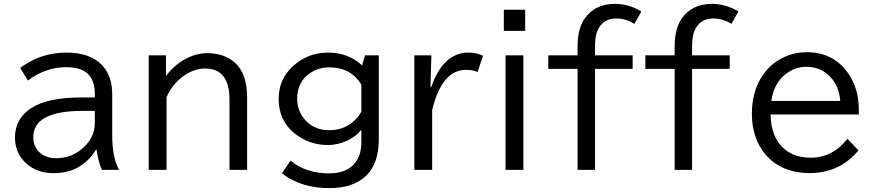

<svg xmlns="http://www.w3.org/2000/svg" viewBox="-20 -850 4520 989"><path d="M468.3 -348.1V-367.2Q468.3 -437.5 429.7 -472.2Q394.5 -503.9 321.3 -503.9Q213.9 -503.9 124 -435.1L84 -500Q188.5 -579.1 322.8 -579.1Q444.8 -579.1 506.8 -513.2Q558.1 -458.5 558.1 -362.8V-150.9Q558.1 -38.6 593.3 24.9H505.4Q486.3 -15.6 477.1 -79.1H474.1Q446.3 -29.3 392.1 5.9Q336.9 42 255.9 42Q171.4 42 115.7 -7.8Q57.1 -60.5 57.1 -142.1Q57.1 -239.7 142.6 -294.4Q227.1 -348.1 399.9 -348.1ZM468.3 -278.8H405.3Q151.4 -278.8 151.4 -143.1Q151.4 -99.1 178.7 -69.8Q211.9 -35.2 270 -35.2Q345.2 -35.2 401.9 -83Q468.3 -138.7 468.3 -214.8Z M835 -564.9V-459Q879.9 -517.6 938.5 -547.9Q992.7 -576.2 1048.3 -576.2Q1121.6 -576.2 1173.8 -540Q1252.9 -484.9 1252.9 -348.1V24.9H1162.1V-336.9Q1162.1 -497.1 1036.6 -497.1Q988.3 -497.1 942.9 -469.7Q874.5 -429.7 837.9 -350.1V24.9H746.1V-564.9Z M1931.2 -564.9V-133.8Q1931.2 -9.3 1868.2 53.2Q1801.8 119.1 1675.3 119.1Q1531.2 119.1 1432.1 43L1476.6 -22.9Q1555.2 43 1675.8 43Q1777.8 43 1818.8 -25.4Q1841.3 -62.5 1841.3 -115.2V-182.1Q1815.4 -147.9 1772.9 -127.4Q1721.7 -103 1669.4 -103Q1586.9 -103 1521 -146Q1415.5 -213.9 1415.5 -340.8Q1415.5 -453.1 1506.3 -523.9Q1578.1 -579.1 1670.9 -579.1Q1772.9 -579.1 1845.2 -513.2L1860.4 -564.9ZM1841.3 -414.1Q1787.1 -502.9 1677.2 -502.9Q1625 -502.9 1585 -478.5Q1510.7 -433.6 1510.7 -341.3Q1510.7 -280.8 1548.8 -235.8Q1596.2 -179.2 1675.8 -179.2Q1758.8 -179.2 1814 -237.3Q1829.1 -252.9 1841.3 -274.9Z M2197.3 -401.9H2201.2Q2263.2 -579.1 2393.1 -579.1Q2433.6 -579.1 2468.3 -563L2439.9 -479Q2414.6 -490.2 2380.4 -490.2Q2256.3 -490.2 2206.1 -283.2V24.9H2114.3V-564.9H2202.1Z M2575.2 -799.8H2685.1V-690.9H2575.2ZM2584 -564.9H2675.8V24.9H2584Z M2955.1 -564.9V-610.8Q2955.1 -702.6 2992.2 -755.4Q3045.4 -830.1 3147 -830.1Q3219.2 -830.1 3283.7 -791L3248 -727.1Q3202.6 -754.9 3154.3 -754.9Q3084.5 -754.9 3057.1 -690.9Q3044.9 -661.6 3044.9 -611.8V-564.9H3238.8V-495.1H3044.9V24.9H2955.1V-495.1H2804.2V-564.9Z M3455.1 -564.9V-610.8Q3455.1 -702.6 3492.2 -755.4Q3545.4 -830.1 3647 -830.1Q3719.2 -830.1 3783.7 -791L3748 -727.1Q3702.6 -754.9 3654.3 -754.9Q3584.5 -754.9 3557.1 -690.9Q3544.9 -661.6 3544.9 -611.8V-564.9H3738.8V-495.1H3544.9V24.9H3455.1V-495.1H3304.2V-564.9Z M4403.8 -260.3H3949.2Q3951.2 -167.5 3992.7 -112.3Q4048.8 -37.6 4155.8 -37.6Q4268.6 -37.6 4345.2 -135.3L4401.9 -75.2Q4304.7 41.5 4151.4 41.5Q3998.5 41.5 3916.5 -62.5Q3853 -143.1 3853 -264.6Q3853 -369.1 3898.9 -446.8Q3943.8 -522 4021 -556.6Q4074.7 -581.1 4135.3 -581.1Q4275.9 -581.1 4351.6 -468.8Q4403.8 -391.1 4403.8 -286.1ZM4308.1 -330.1Q4302.2 -402.3 4262.2 -448.2Q4212.4 -505.9 4133.3 -505.9Q4075.7 -505.9 4028.3 -469.2Q3965.8 -421.4 3953.1 -330.1Z"/></svg>

Font: BIZ UDPGothic
Style: Regular
Weight: 400
Designer: TypeBank Co., Ltd.
Foundry: Morisawa Inc.
Version: Version 1.051